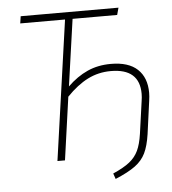

<svg xmlns="http://www.w3.org/2000/svg" viewBox="-55 -732 797 888"><g transform="rotate(-5 344.0 -288.0)"><path d="M635 -278Q635 -261 632 -241L611 -87Q603 -33 587 0Q571 33 538.5 57Q506 81 446 106L437 80Q487 58 514 36.5Q541 15 555 -14.5Q569 -44 576 -92L597 -242Q600 -260 600 -276Q600 -393 467 -393Q409 -393 359.5 -368Q310 -343 261 -292L220 0H185L277 -649H69L74 -682H528L519 -649H312L268 -339Q312 -382 361 -404Q410 -426 470 -426Q552 -426 593.5 -387Q635 -348 635 -278Z"/></g></svg>

Font: FiraGO UltraLight
Style: Italic
Weight: 200
Italic angle: -8°
Designer: bBox Type GmbH
Foundry: bBox Type GmbH
Version: Version 1.001